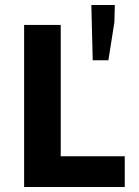

<svg xmlns="http://www.w3.org/2000/svg" viewBox="-20 -752 558 772"><path d="M77 0V-651.7H224.2V-123.7H481.6V0ZM352.8 -509.7 347.3 -731.8H441.7L439.9 -662.5L415.8 -509.7Z"/></svg>

Font: Mada
Style: Regular
Weight: 400
Designer: Khaled Hosny
Version: Version 1.5